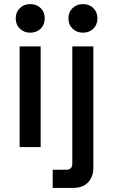

<svg xmlns="http://www.w3.org/2000/svg" viewBox="-20 -720 553 940"><path d="M76 0V-493H179V0ZM128 -560Q98 -560 77.5 -579.5Q57 -599 57 -630Q57 -661 77.5 -680.5Q98 -700 128 -700Q159 -700 179 -680.5Q199 -661 199 -630Q199 -599 179 -579.5Q159 -560 128 -560ZM238 200V111H305Q334 111 334 81V-493H437V101Q437 146 411 173Q385 200 338 200ZM386 -560Q356 -560 335.5 -579.5Q315 -599 315 -630Q315 -661 335.5 -680.5Q356 -700 386 -700Q417 -700 437 -680.5Q457 -661 457 -630Q457 -599 437 -579.5Q417 -560 386 -560Z"/></svg>

Font: Space Grotesk Medium
Style: Regular
Weight: 500
Designer: Florian Karsten
Foundry: Florian Karsten
Version: Version 2.000